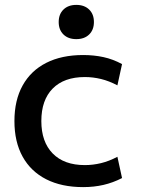

<svg xmlns="http://www.w3.org/2000/svg" viewBox="-20 -755 581 785"><path d="M320 10Q232 10 169 -22Q106 -54 72.5 -114.5Q39 -175 39 -260Q39 -345 72.5 -405.5Q106 -466 169 -498Q232 -530 320 -530Q364 -530 403 -521.5Q442 -513 479 -493L460 -406Q426 -424 393 -432Q360 -440 327 -440Q242 -440 195.5 -393Q149 -346 149 -260Q149 -175 195.5 -127.5Q242 -80 327 -80Q360 -80 393 -88Q426 -96 460 -114L479 -27Q442 -8 403 1Q364 10 320 10ZM292 -595Q259 -595 239.5 -614Q220 -633 220 -665Q220 -697 239.5 -716Q259 -735 292 -735Q325 -735 344.5 -716Q364 -697 364 -665Q364 -633 344.5 -614Q325 -595 292 -595Z"/></svg>

Font: M PLUS 2 Medium
Style: Regular
Weight: 500
Designer: Coji Morishita
Foundry: UNDERFOREST DESIGN
Version: Version 1.001